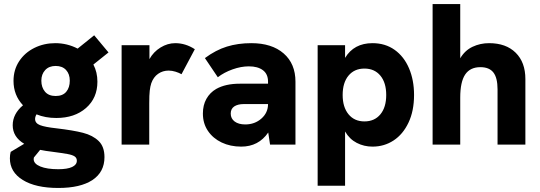

<svg xmlns="http://www.w3.org/2000/svg" viewBox="-20 -717 2677 952"><path d="M29 68Q29 51 33 36L100 -4Q43 -38 43 -96Q43 -152 94 -195Q47 -245 47 -316Q47 -371 75 -413.5Q103 -456 150.5 -479.5Q198 -503 254 -503Q313 -503 365 -476L447 -542L518 -457L443 -397Q463 -359 463 -312Q463 -231 406.5 -181.5Q350 -132 259 -132Q205 -132 161 -150Q154 -138 154 -127Q154 -106 178.5 -96.5Q203 -87 258 -81Q343 -71 391.5 -58.5Q440 -46 469 -18Q498 10 498 62Q498 136 438.5 175.5Q379 215 269 215Q157 215 93 175.5Q29 136 29 68ZM326 -317Q326 -350 307.5 -370Q289 -390 256 -390Q223 -390 204 -369.5Q185 -349 185 -317Q185 -284 203 -262.5Q221 -241 256 -241Q291 -241 308.5 -262Q326 -283 326 -317ZM269 122Q314 122 337.5 111Q361 100 361 80Q361 66 350 58.5Q339 51 314 46.5Q289 42 236 35Q208 32 179 26L148 64L147 72Q147 95 180 108.5Q213 122 269 122Z M583 -493H721V-424Q741 -460 776 -481.5Q811 -503 849 -503Q900 -503 946 -473L880 -349Q868 -356 850.5 -361.5Q833 -367 816 -367Q787 -367 764 -351Q741 -335 730 -304Q725 -289 722.5 -267.5Q720 -246 720 -205V0H583Z M1310 -60Q1262 10 1176 10Q1122 10 1079 -10.5Q1036 -31 1011 -68Q986 -105 986 -154Q986 -196 1003.5 -227Q1021 -258 1052 -276Q1098 -302 1169 -302H1309V-312Q1309 -350 1283.5 -369Q1258 -388 1214 -388Q1175 -388 1133 -373Q1091 -358 1060 -334L996 -429Q1050 -469 1105 -486Q1160 -503 1226 -503Q1328 -503 1386.5 -452Q1445 -401 1445 -312V0H1319ZM1196 -100Q1243 -100 1276 -129Q1309 -158 1309 -201H1189Q1159 -201 1141 -189Q1124 -177 1124 -154Q1124 -129 1143.5 -114.5Q1163 -100 1196 -100Z M1555 -493H1691V-430Q1735 -503 1827 -503Q1890 -503 1936.5 -470Q1983 -437 2008 -378.5Q2033 -320 2033 -246Q2033 -167 2005.5 -109Q1978 -51 1931.5 -20.5Q1885 10 1827 10Q1785 10 1749 -8.5Q1713 -27 1691 -65V204H1555ZM1895 -246Q1895 -307 1866 -342Q1837 -377 1787 -377Q1737 -377 1708 -342Q1679 -307 1679 -246Q1679 -186 1708 -150.5Q1737 -115 1787 -115Q1837 -115 1866 -150Q1895 -185 1895 -246Z M2125 -697H2262V-428Q2285 -467 2323 -485Q2361 -503 2405 -503Q2489 -503 2537 -455.5Q2585 -408 2585 -325V0H2447V-274Q2447 -331 2426.5 -357.5Q2406 -384 2362 -384Q2311 -384 2286.5 -347.5Q2262 -311 2262 -233V0H2125Z"/></svg>

Font: Hanken Grotesk ExtraBold
Style: Regular
Weight: 800
Designer: Alfredo Marco Pradil
Foundry: Hanken Design Co.
Version: Version 3.014